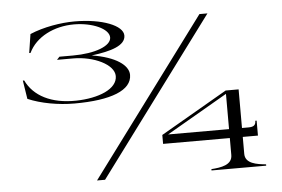

<svg xmlns="http://www.w3.org/2000/svg" viewBox="-51 -787 1258 857"><g transform="rotate(-5 578.5 -358.0)"><path d="M280 -351C445 -351 538 -388 538 -457C538 -500 482 -541 375 -558C463 -569 528 -589 528 -634C528 -679 435 -716 312 -716C250 -716 172 -703 111 -677L98 -593H104C137 -663 219 -703 308 -703C390 -703 464 -670 464 -631C464 -593 392 -565 291 -565H231L219 -552H291C384 -552 474 -509 474 -457C474 -399 390 -365 288 -363C177 -361 99 -402 65 -473H59L72 -390C130 -365 208 -351 280 -351ZM1015 -61V-137H1083V-204H1077C1077 -184 1067 -177 1044 -177H1015V-350H957L658 -177V-137H957V-61C957 -16 906 -9 863 -6V0H1108V-6C1067 -10 1015 -17 1015 -61ZM684 -177 957 -335V-177ZM870 -700 350 0H386L906 -700Z"/></g></svg>

Font: Sprat Extended Light
Style: Regular
Weight: 300
Width: 9
Designer: Ethan Nakache
Foundry: Collletttivo
Version: Version 2.000;Glyphs 3.2 (3217)